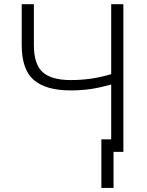

<svg xmlns="http://www.w3.org/2000/svg" viewBox="-20 -731 706 924"><path d="M573.7 -710.9V0H515.1V-324.2Q464.8 -310.1 419.4 -303Q374 -295.9 320.3 -295.9Q201.2 -295.9 142.8 -345.9Q84.5 -396 84.5 -514.2V-710.9H143.1V-514.2Q143.1 -421.4 185.5 -383.5Q228 -345.7 320.3 -345.7Q371.1 -345.7 418.2 -352.5Q465.3 -359.4 515.1 -374V-710.9ZM526.4 173.3H467.8V-60.5H526.4Z"/></svg>

Font: Franko
Style: Light
Weight: 300
Designer: Google
Version: Version 1.200310; 2013